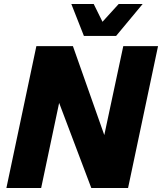

<svg xmlns="http://www.w3.org/2000/svg" viewBox="-20 -941 811 961"><path d="M400 -761H561L694 -921H574L493 -832L449 -921H337ZM12 0H186L276 -426L437 0H621L771 -710H597L502 -265L345 -710H162Z"/></svg>

Font: Geist ExtraBold
Style: Italic
Weight: 800
Italic angle: -12°
Designer: Basement.studio, Andrés Briganti, Mateo Zaragoza
Foundry: Basement.studio, Vercel, Andrés Briganti, Guido Ferreyra, Mateo Zaragoza
Version: Version 1.500